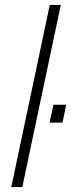

<svg xmlns="http://www.w3.org/2000/svg" viewBox="-20 -763 290 783"><path d="M26 0 183 -743H228L71 0ZM182 -263 198 -336H250L235 -263Z"/></svg>

Font: Saira SemiCondensed ExtraLight
Style: Italic
Weight: 250
Width: 4
Italic angle: -12°
Designer: Hector Gatti with collaboration of the Omnibus-Type team
Foundry: Omnibus-Type
Version: Version 1.101